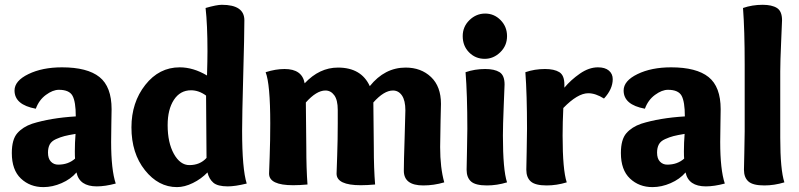

<svg xmlns="http://www.w3.org/2000/svg" viewBox="-20 -763 3299 793"><path d="M127.9 -314Q40 -330.1 40 -389.2Q40 -429.2 97.4 -457Q154.8 -484.9 235.8 -484.9Q340.8 -484.9 390.9 -444.8Q440.9 -404.8 440.9 -312Q440.9 -304.2 439.9 -253.2Q439 -202.1 439 -176.8Q439 -62 458 -4.9Q414.1 6.8 379.9 6.8Q308.1 6.8 295.9 -50.8Q272 -22.9 234.4 -6.6Q196.8 9.8 159.2 9.8Q104 9.8 66.4 -25.6Q28.8 -61 28.8 -130.9Q28.8 -187 51.5 -212.9Q74.2 -238.8 112.8 -252Q189 -275.9 293 -282.2Q293 -342.8 279.5 -367.4Q266.1 -392.1 223.1 -392.1Q198.2 -392.1 169.7 -371.1Q141.1 -350.1 127.9 -314ZM292 -210Q262.2 -205.1 246.1 -200.9Q230 -196.8 211.4 -188.5Q192.9 -180.2 185.5 -166.5Q178.2 -152.8 178.2 -132.8Q178.2 -107.9 190.2 -95.5Q202.1 -83 220.2 -83Q262.2 -83 290 -107.9Q289.1 -117.2 289.1 -138.2Q289.1 -173.8 292 -210Z M522.9 -236.8Q522.9 -339.8 580.1 -412.4Q637.2 -484.9 722.2 -484.9Q778.3 -484.9 835 -451.2Q836.9 -515.1 836.9 -551.8Q836.9 -661.1 829.1 -730Q875 -743.2 896 -743.2Q989.3 -743.2 989.3 -679.2Q989.3 -620.1 984.6 -452.1Q980 -284.2 980 -223.1Q980 -64.9 999 -4.9Q951.2 6.8 920.9 6.8Q878.9 6.8 861.1 -8.5Q843.3 -23.9 836.9 -50.8Q811 -23.9 776.6 -7.1Q742.2 9.8 710.9 9.8Q634.3 9.8 578.6 -60.1Q522.9 -129.9 522.9 -236.8ZM831.1 -368.2Q801.3 -390.1 769 -390.1Q724.1 -390.1 698.2 -350.6Q672.4 -311 672.4 -246.1Q672.4 -173.8 698.2 -127.4Q724.1 -81.1 762.2 -81.1Q806.2 -81.1 833 -110.8Q831.1 -316.9 831.1 -368.2Z M1077.1 -464.8Q1118.2 -478 1155.3 -478Q1228 -478 1238.3 -418.9Q1299.3 -483.9 1376 -483.9Q1472.2 -483.9 1507.3 -407.2Q1568.8 -483.9 1655.3 -483.9Q1719.2 -483.9 1760.3 -444.8Q1801.3 -405.8 1801.3 -334Q1801.3 -332 1799.6 -262Q1797.9 -191.9 1797.9 -155.8Q1797.9 -69.8 1814.9 -9.8Q1772 2.9 1728 2.9Q1647.9 2.9 1647.9 -58.1Q1647.9 -94.2 1651.1 -190.7Q1654.3 -287.1 1654.3 -307.1Q1654.3 -348.1 1640.1 -368.7Q1626 -389.2 1603 -389.2Q1565.9 -389.2 1522 -339.8Q1523.9 -211.9 1523.9 -154.8Q1523.9 -66.9 1529.3 -1Q1496.1 2 1470.2 2Q1370.1 2 1370.1 -45.9Q1370.1 -50.8 1372.6 -118.9Q1375 -187 1375 -252.9V-309.1Q1375 -350.1 1360.6 -369.6Q1346.2 -389.2 1324.2 -389.2Q1287.1 -389.2 1243.2 -339.8Q1245.1 -211.9 1245.1 -154.8Q1245.1 -66.9 1250 -1Q1217.3 2 1190.9 2Q1091.3 2 1091.3 -45.9Q1091.3 -49.8 1093.8 -116Q1096.2 -182.1 1096.2 -252.9Q1096.2 -416 1077.1 -464.8Z M1981.9 -520Q1943.8 -520 1917.5 -546.6Q1891.1 -573.2 1891.1 -613.8Q1891.1 -652.8 1918.9 -679.9Q1946.8 -707 1983.9 -707Q2021 -707 2047.6 -679.9Q2074.2 -652.8 2074.2 -613.8Q2074.2 -574.2 2046.1 -547.1Q2018.1 -520 1981.9 -520ZM1983.9 -478Q2022 -478 2043 -465.1Q2064 -452.1 2064 -414.1Q2064 -408.2 2060.5 -326.2Q2057.1 -244.1 2057.1 -203.1Q2057.1 -61 2074.2 -9.8Q2032.2 2.9 1991.2 2.9Q1943.8 2.9 1925.5 -13.4Q1907.2 -29.8 1907.2 -62Q1907.2 -78.1 1908.7 -137Q1910.2 -195.8 1910.2 -231Q1910.2 -374 1902.8 -464.8Q1940.9 -478 1983.9 -478Z M2231 -478Q2269 -478 2290 -465.1Q2311 -452.1 2311 -414.1V-400.9Q2337.9 -433.1 2375.2 -459Q2412.6 -484.9 2449.7 -484.9Q2479 -484.9 2494.9 -471.4Q2510.7 -458 2510.7 -436Q2510.7 -395 2474.6 -356Q2439.9 -377.9 2409.7 -377.9Q2365.7 -377.9 2306.6 -316.9Q2303.7 -257.8 2303.7 -203.1Q2303.7 -61 2320.8 -9.8Q2278.8 2.9 2237.8 2.9Q2190.9 2.9 2172.4 -13.4Q2153.8 -29.8 2153.8 -62Q2153.8 -78.1 2155.3 -137Q2156.7 -195.8 2156.7 -231Q2156.7 -374 2149.9 -464.8Q2188 -478 2231 -478Z M2643.6 -314Q2555.7 -330.1 2555.7 -389.2Q2555.7 -429.2 2613 -457Q2670.4 -484.9 2751.5 -484.9Q2856.4 -484.9 2906.5 -444.8Q2956.5 -404.8 2956.5 -312Q2956.5 -304.2 2955.6 -253.2Q2954.6 -202.1 2954.6 -176.8Q2954.6 -62 2973.6 -4.9Q2929.7 6.8 2895.5 6.8Q2823.7 6.8 2811.5 -50.8Q2787.6 -22.9 2750 -6.6Q2712.4 9.8 2674.8 9.8Q2619.6 9.8 2582 -25.6Q2544.4 -61 2544.4 -130.9Q2544.4 -187 2567.1 -212.9Q2589.8 -238.8 2628.4 -252Q2704.6 -275.9 2808.6 -282.2Q2808.6 -342.8 2795.2 -367.4Q2781.7 -392.1 2738.8 -392.1Q2713.9 -392.1 2685.3 -371.1Q2656.7 -350.1 2643.6 -314ZM2807.6 -210Q2777.8 -205.1 2761.7 -200.9Q2745.6 -196.8 2727.1 -188.5Q2708.5 -180.2 2701.2 -166.5Q2693.8 -152.8 2693.8 -132.8Q2693.8 -107.9 2705.8 -95.5Q2717.8 -83 2735.8 -83Q2777.8 -83 2805.7 -107.9Q2804.7 -117.2 2804.7 -138.2Q2804.7 -173.8 2807.6 -210Z M3129.9 -743.2Q3168 -743.2 3189 -730Q3210 -716.8 3210 -679.2Q3210 -672.9 3206.3 -590.8Q3202.6 -508.8 3202.6 -467.8V-193.8Q3202.6 -62 3219.7 -9.8Q3177.7 2.9 3136.7 2.9Q3089.8 2.9 3071.3 -13.4Q3052.7 -29.8 3052.7 -62Q3052.7 -78.1 3054.2 -132.1Q3055.7 -186 3055.7 -220.2V-496.1Q3055.7 -639.2 3048.8 -730Q3086.9 -743.2 3129.9 -743.2Z"/></svg>

Font: Sukar
Style: black
Weight: 900
Designer: Dario Muhafara - Ghiath Alsory
Foundry: Dario Muhafara - Ghiath Alsory
Version: Version 1.00 March 27, 2016, initial release